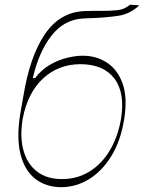

<svg xmlns="http://www.w3.org/2000/svg" viewBox="-20 -774 605 807"><path d="M527 -754.3 565.3 -751.4Q527.3 -715.2 477.8 -707.7Q428.3 -700.3 374.3 -698.2Q362.2 -697.8 350 -697.3Q337.7 -696.7 325.3 -696Q247.9 -690.3 195.7 -623.2Q143.5 -556.1 117.9 -446H127.8Q153.8 -480.5 188.4 -500.9Q223 -521.3 259.8 -530.5Q296.5 -539.8 328.1 -539.8Q385.3 -539.8 430.2 -510.3Q475.1 -480.8 495.9 -421.2Q516.7 -361.5 501.4 -269.9Q486.9 -181.5 448.2 -118.3Q409.4 -55 354.8 -21.3Q300.1 12.4 237.2 12.8Q172.9 12.4 128.4 -22.2Q83.8 -56.8 66.2 -125.7Q48.7 -194.6 65.3 -296.9L78.1 -369.3Q105.1 -536.2 168 -629.3Q230.8 -722.3 332.4 -727.3Q351.9 -728.3 369.1 -728.3Q386.4 -728.3 402 -728.3Q443.2 -728 473.2 -731.2Q503.2 -734.4 527 -754.3ZM240.1 -21.3Q304.3 -21.3 355.6 -52.7Q407 -84.2 441.2 -141.2Q475.5 -198.2 488.6 -274.1Q506.4 -383.5 460.9 -443.7Q415.5 -503.9 318.2 -504.3Q225.1 -503.9 160.5 -443.7Q95.9 -383.5 75.3 -274.1Q62.9 -198.5 78.7 -141.7Q94.5 -84.9 135.5 -53.1Q176.5 -21.3 240.1 -21.3Z"/></svg>

Font: Inter UI Thin
Style: Italic
Weight: 100
Italic angle: -9.39999°
Designer: Rasmus Andersson
Foundry: rsms
Version: 3.2;8d6f07862